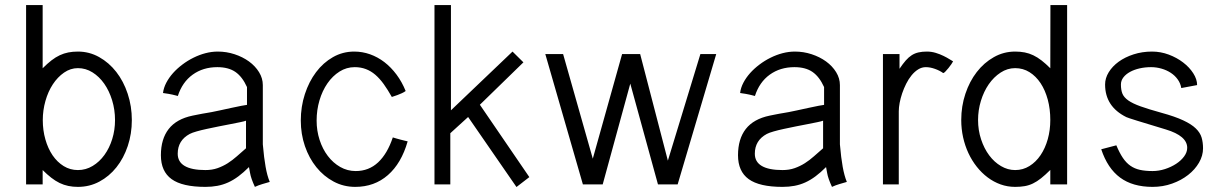

<svg xmlns="http://www.w3.org/2000/svg" viewBox="-20 -728 4820 758"><path d="M500.5 -253.9Q500.5 -199.7 484.4 -151.6Q468.3 -103.5 439.7 -67.6Q411.1 -31.7 372.3 -11Q333.5 9.8 287.6 9.8Q267.6 9.8 249.8 6.1Q231.9 2.4 215.3 -5.6Q198.7 -13.7 182.4 -26.4Q166 -39.1 148.4 -56.6V0H83V-708H148.4V-458.5Q167 -477.1 183.3 -489.7Q199.7 -502.4 216.1 -510Q232.4 -517.6 249.8 -521Q267.1 -524.4 287.6 -524.4Q332.5 -524.4 371.3 -502.7Q410.2 -481 439 -444.1Q467.8 -407.2 484.1 -357.9Q500.5 -308.6 500.5 -253.9ZM434.1 -253.9Q434.1 -294.9 422.6 -332.3Q411.1 -369.6 391.4 -397.7Q371.6 -425.8 345 -442.4Q318.4 -459 287.6 -459Q258.3 -459 232.9 -441.4Q207.5 -423.8 188.7 -395.3Q169.9 -366.7 159.4 -329.6Q148.9 -292.5 148.9 -253.9Q148.9 -213.4 159.2 -177.5Q169.4 -141.6 187.7 -114.7Q206.1 -87.9 231.4 -72.3Q256.8 -56.6 287.6 -56.6Q318.8 -56.6 345.7 -72.8Q372.6 -88.9 392.3 -116.2Q412.1 -143.6 423.1 -179.2Q434.1 -214.8 434.1 -253.9Z M1044.9 -9.8Q1030.8 -5.9 1015.4 -1.2Q1000 3.4 986.3 9.8Q970.7 -23.9 967.3 -44.7Q963.9 -65.4 962.9 -68.4Q941.4 -46.9 921.4 -32Q901.4 -17.1 880.9 -7.8Q860.4 1.5 838.4 5.6Q816.4 9.8 791 9.8Q699.7 9.8 657.5 -20.8Q615.2 -51.3 615.2 -115.2Q615.2 -179.2 646 -218.8Q676.8 -258.3 740.2 -271.5Q754.4 -274.4 763.2 -276.1Q772 -277.8 779.8 -279.3Q787.6 -280.8 795.7 -282Q803.7 -283.2 816.2 -285.6Q828.6 -288.1 847.2 -292Q865.7 -295.9 894 -302.2Q941.9 -312.5 955.1 -314V-384.3Q936.5 -425.3 909.2 -444.1Q881.8 -462.9 837.9 -462.9Q781.7 -462.9 740.7 -433.3Q699.7 -403.8 682.1 -349.1Q676.3 -350.6 671.4 -351.8Q666.5 -353 660.4 -354.5Q654.3 -356 645.8 -357.4Q637.2 -358.9 623.5 -360.8Q626 -381.3 636.5 -401.4Q647 -421.4 663.1 -439.5Q679.2 -457.5 700 -473.1Q720.7 -488.8 743.9 -500.2Q767.1 -511.7 791.5 -518.1Q815.9 -524.4 839.8 -524.4Q874 -524.4 906 -513.9Q938 -503.4 962.9 -485.4Q987.8 -467.3 1002.7 -443.1Q1017.6 -418.9 1017.6 -392.1V-158.2Q1020 -130.4 1022.7 -108.6Q1025.4 -86.9 1028.6 -69.3Q1031.7 -51.8 1035.6 -37.4Q1039.6 -22.9 1044.9 -9.8ZM951.2 -142.6V-251.5Q944.8 -249 928.2 -245.6Q911.6 -242.2 890.1 -238Q868.7 -233.9 844 -229Q819.3 -224.1 796.9 -219.2Q774.4 -214.4 756.3 -209.2Q738.3 -204.1 729 -199.2Q681.6 -173.8 681.6 -121.1Q681.6 -88.9 709.2 -72.8Q736.8 -56.6 791 -56.6Q817.4 -56.6 838.9 -64.2Q860.4 -71.8 879.2 -83.7Q897.9 -95.7 915.3 -111.1Q932.6 -126.5 951.2 -142.6Z M1589.4 -169.9Q1564.5 -83 1511.2 -36.6Q1458 9.8 1382.3 9.8Q1336.4 9.8 1297.1 -11.2Q1257.8 -32.2 1229 -67.9Q1200.2 -103.5 1183.8 -151.1Q1167.5 -198.7 1167.5 -252Q1167.5 -307.1 1183.6 -356.4Q1199.7 -405.8 1227.8 -443.1Q1255.9 -480.5 1294.4 -502.4Q1333 -524.4 1378.4 -524.4Q1410.6 -524.4 1440.9 -513.7Q1471.2 -502.9 1497.6 -482.7Q1523.9 -462.4 1545.4 -433.6Q1566.9 -404.8 1581.5 -368.7Q1575.7 -364.3 1566.7 -360.1Q1557.6 -356 1549.1 -352.8Q1540.5 -349.6 1534.2 -347.7Q1527.8 -345.7 1526.9 -345.2Q1510.7 -374 1494.9 -396Q1479 -418 1461.7 -432.9Q1444.3 -447.8 1424.3 -455.3Q1404.3 -462.9 1380.4 -462.9Q1348.1 -462.9 1320.6 -445.6Q1293 -428.2 1272.7 -398.9Q1252.4 -369.6 1241.2 -331.5Q1230 -293.5 1230 -252Q1230 -211.9 1241.7 -175.8Q1253.4 -139.6 1274.2 -112.3Q1294.9 -85 1323.2 -68.8Q1351.6 -52.7 1384.3 -52.7Q1436 -52.7 1472.7 -86.9Q1509.3 -121.1 1530.8 -185.5Q1535.6 -184.1 1543.7 -181.6Q1551.8 -179.2 1560.3 -177Q1568.8 -174.8 1576.7 -172.9Q1584.5 -170.9 1589.4 -169.9Z M2069.8 -28.8 2019 10.3 1828.1 -266.1 1757.8 -202.1V0H1695.3V-708H1760.3V-292.5L2003.4 -524.4L2046.4 -481.9L1874.5 -314.5Z M2807.6 -514.6 2655.3 0H2577.6L2468.3 -397.9L2359.4 0H2281.2L2132.8 -514.6H2203.1L2320.3 -101.6L2436 -514.6H2507.3L2616.7 -93.8L2745.1 -514.6Z M3323.2 -9.8Q3309.1 -5.9 3293.7 -1.2Q3278.3 3.4 3264.6 9.8Q3249 -23.9 3245.6 -44.7Q3242.2 -65.4 3241.2 -68.4Q3219.7 -46.9 3199.7 -32Q3179.7 -17.1 3159.2 -7.8Q3138.7 1.5 3116.7 5.6Q3094.7 9.8 3069.3 9.8Q2978 9.8 2935.8 -20.8Q2893.6 -51.3 2893.6 -115.2Q2893.6 -179.2 2924.3 -218.8Q2955.1 -258.3 3018.6 -271.5Q3032.7 -274.4 3041.5 -276.1Q3050.3 -277.8 3058.1 -279.3Q3065.9 -280.8 3074 -282Q3082 -283.2 3094.5 -285.6Q3106.9 -288.1 3125.5 -292Q3144 -295.9 3172.4 -302.2Q3220.2 -312.5 3233.4 -314V-384.3Q3214.8 -425.3 3187.5 -444.1Q3160.2 -462.9 3116.2 -462.9Q3060.1 -462.9 3019 -433.3Q2978 -403.8 2960.4 -349.1Q2954.6 -350.6 2949.7 -351.8Q2944.8 -353 2938.7 -354.5Q2932.6 -356 2924.1 -357.4Q2915.5 -358.9 2901.9 -360.8Q2904.3 -381.3 2914.8 -401.4Q2925.3 -421.4 2941.4 -439.5Q2957.5 -457.5 2978.3 -473.1Q2999 -488.8 3022.2 -500.2Q3045.4 -511.7 3069.8 -518.1Q3094.2 -524.4 3118.2 -524.4Q3152.3 -524.4 3184.3 -513.9Q3216.3 -503.4 3241.2 -485.4Q3266.1 -467.3 3281 -443.1Q3295.9 -418.9 3295.9 -392.1V-158.2Q3298.3 -130.4 3301 -108.6Q3303.7 -86.9 3306.9 -69.3Q3310.1 -51.8 3314 -37.4Q3317.9 -22.9 3323.2 -9.8ZM3229.5 -142.6V-251.5Q3223.1 -249 3206.5 -245.6Q3189.9 -242.2 3168.5 -238Q3147 -233.9 3122.3 -229Q3097.7 -224.1 3075.2 -219.2Q3052.7 -214.4 3034.7 -209.2Q3016.6 -204.1 3007.3 -199.2Q2960 -173.8 2960 -121.1Q2960 -88.9 2987.5 -72.8Q3015.1 -56.6 3069.3 -56.6Q3095.7 -56.6 3117.2 -64.2Q3138.7 -71.8 3157.5 -83.7Q3176.3 -95.7 3193.6 -111.1Q3210.9 -126.5 3229.5 -142.6Z M3742.7 -485.8Q3741.2 -482.4 3736.1 -474.9Q3731 -467.3 3724.6 -459.5Q3718.3 -451.7 3712.4 -445.6Q3706.5 -439.5 3703.6 -439.5Q3690.4 -449.2 3671.1 -456.1Q3651.9 -462.9 3635.3 -462.9Q3619.1 -462.9 3605 -454.1Q3590.8 -445.3 3578.9 -430.7Q3566.9 -416 3557.6 -397.5Q3548.3 -378.9 3541.7 -359.6Q3535.2 -340.3 3531.7 -321.8Q3528.3 -303.2 3528.3 -288.6V0H3465.8V-514.6H3531.2V-456.5Q3544.4 -476.1 3555.9 -489.3Q3567.4 -502.4 3579.8 -510.3Q3592.3 -518.1 3606.7 -521.2Q3621.1 -524.4 3639.2 -524.4Q3657.2 -524.4 3674.1 -519.3Q3690.9 -514.2 3704.8 -507.3Q3718.8 -500.5 3728.8 -494.1Q3738.8 -487.8 3742.7 -485.8Z M4192.9 0H4126.5V-57.1Q4106.4 -37.1 4090.1 -24.2Q4073.7 -11.2 4058.1 -3.7Q4042.5 3.9 4025.6 6.8Q4008.8 9.8 3987.8 9.8Q3957.5 9.8 3930.2 0Q3902.8 -9.8 3879.2 -27.6Q3855.5 -45.4 3836.2 -69.8Q3816.9 -94.2 3803.2 -123.5Q3789.6 -152.8 3782.2 -186Q3774.9 -219.2 3774.9 -254.4Q3774.9 -308.6 3791.3 -357.7Q3807.6 -406.7 3836.2 -443.6Q3864.7 -480.5 3903.6 -502.4Q3942.4 -524.4 3987.8 -524.4Q4008.3 -524.4 4025.6 -521Q4043 -517.6 4059.3 -509.8Q4075.7 -502 4092 -489.3Q4108.4 -476.6 4126.5 -458.5L4127 -708H4192.9ZM4126.5 -254.4Q4126.5 -297.4 4116.5 -334.7Q4106.4 -372.1 4088.1 -399.7Q4069.8 -427.2 4044.4 -443.1Q4019 -459 3987.8 -459Q3957 -459 3930.2 -441.4Q3903.3 -423.8 3883.5 -395.3Q3863.8 -366.7 3852.5 -329.8Q3841.3 -293 3841.3 -254.4Q3841.3 -213.9 3853.3 -177.7Q3865.2 -141.6 3885.3 -114.7Q3905.3 -87.9 3931.9 -72.3Q3958.5 -56.6 3987.8 -56.6Q4018.6 -56.6 4044.2 -72.5Q4069.8 -88.4 4088.1 -115.5Q4106.4 -142.6 4116.5 -178.5Q4126.5 -214.4 4126.5 -254.4Z M4729.5 -142.6Q4729.5 -113.3 4713.6 -85.9Q4697.8 -58.6 4670.7 -37.4Q4643.6 -16.1 4607.4 -3.2Q4571.3 9.8 4530.3 9.8Q4451.7 9.8 4402.1 -26.9Q4352.5 -63.5 4327.6 -138.7L4387.2 -154.3Q4399.9 -124 4413.1 -104.5Q4426.3 -85 4442.9 -73.5Q4459.5 -62 4480.5 -57.4Q4501.5 -52.7 4530.3 -52.7Q4554.7 -52.7 4579.1 -60.5Q4603.5 -68.4 4623 -81.1Q4642.6 -93.8 4654.8 -110.4Q4667 -127 4667 -144.5Q4667 -191.4 4583 -216.8Q4508.8 -239.3 4470 -251.2Q4431.2 -263.2 4426.8 -265.6Q4342.8 -307.1 4342.8 -394.5Q4342.8 -419.4 4357.2 -442.9Q4371.6 -466.3 4396.5 -484.4Q4421.4 -502.4 4455.3 -513.4Q4489.3 -524.4 4528.3 -524.4Q4562 -524.4 4594 -512.5Q4626 -500.5 4650.9 -481.4Q4675.8 -462.4 4690.9 -438.7Q4706.1 -415 4706.1 -392.1L4643.6 -380.4Q4640.6 -398.9 4629.6 -414.3Q4618.7 -429.7 4602.3 -440.4Q4585.9 -451.2 4565.7 -457Q4545.4 -462.9 4524.4 -462.9Q4500.5 -462.9 4479 -458Q4457.5 -453.1 4441.2 -444.1Q4424.8 -435.1 4415 -422.4Q4405.3 -409.7 4405.3 -394.5Q4405.3 -373 4411.1 -358.4Q4417 -343.8 4434.3 -331.5Q4451.7 -319.3 4482.9 -308.1Q4514.2 -296.9 4565.4 -282.7Q4618.7 -268.1 4651.1 -252.9Q4683.6 -237.8 4700.9 -220.9Q4718.3 -204.1 4723.9 -184.8Q4729.5 -165.5 4729.5 -142.6Z"/></svg>

Font: Saysettha OT
Style: Regular
Weight: 400
Designer: John M. Durdin and Silvain Dupertuis
Foundry: Lao Script for Windows
Version: Version 2.000